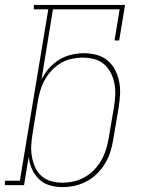

<svg xmlns="http://www.w3.org/2000/svg" viewBox="-57 -755 577 783"><path d="M198 8Q170 8 145 0.5Q120 -7 102 -24.5Q84 -42 73.5 -65.5Q63 -89 60 -115L41 0H-37V-18H24L140 -717H81V-735H453L429 -590H410L431 -717H159L112 -430Q124 -455 142.5 -476Q161 -497 184.5 -511.5Q208 -526 234.5 -532Q261 -538 286 -538Q313 -538 338 -531Q363 -524 382 -508Q401 -492 412.5 -469.5Q424 -447 429 -422Q434 -397 432.5 -370Q431 -343 427 -317L405 -187Q401 -162 393.5 -137.5Q386 -113 372.5 -90Q359 -67 339.5 -47.5Q320 -28 296.5 -15.5Q273 -3 248 2.5Q223 8 198 8ZM197 -10Q220 -10 243 -15Q266 -20 287.5 -32Q309 -44 326.5 -62Q344 -80 356 -101Q368 -122 375 -144.5Q382 -167 386 -190L408 -320Q412 -344 413 -368Q414 -392 409.5 -415Q405 -438 394.5 -458.5Q384 -479 367 -493.5Q350 -508 327 -514Q304 -520 280 -520Q258 -520 235 -515Q212 -510 191.5 -498Q171 -486 154 -468Q137 -450 125.5 -429Q114 -408 107.5 -386Q101 -364 97 -341L76 -211Q72 -188 70.5 -164Q69 -140 73 -117Q77 -94 86 -73.5Q95 -53 111.5 -38Q128 -23 150.5 -16.5Q173 -10 197 -10Z"/></svg>

Font: Iosevka Curly Slab ThObl
Style: Regular
Weight: 100
Italic angle: -9°
Monospace: yes
Designer: Belleve Invis
Foundry: Belleve Invis
Version: Version 11.0.0; ttfautohint (v1.8.3)